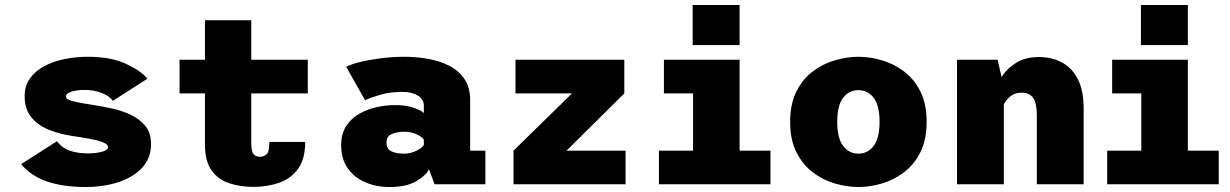

<svg xmlns="http://www.w3.org/2000/svg" viewBox="-20 -740 4940 771"><path d="M326 11Q233 11 168.2 -11.5Q103.5 -34 65 -81L209 -173Q228.5 -146 260 -135Q291.5 -124 332 -124Q365 -124 389.5 -130.5Q414 -137 414 -149.5Q414 -163 381 -173Q348 -183 273.5 -193.5Q223.5 -200.5 179 -217.8Q134.5 -235 106.8 -267.8Q79 -300.5 79 -354Q79 -395.5 100.5 -425.5Q122 -455.5 158.5 -474.8Q195 -494 240 -503Q285 -512 332 -512Q425 -512 485.8 -483.8Q546.5 -455.5 572 -424L433 -335Q420.5 -354 389 -366.5Q357.5 -379 320 -379Q290.5 -379 267.8 -372.2Q245 -365.5 245 -352.5Q245 -340 274.5 -333Q304 -326 357 -318Q391 -313 430.5 -304.2Q470 -295.5 505.5 -278.8Q541 -262 563.8 -234Q586.5 -206 586.5 -162Q586.5 -117 564.5 -84.2Q542.5 -51.5 505.2 -30.5Q468 -9.5 421.5 0.8Q375 11 326 11Z M803 -160V-365H701V-500H803V-658.5H989V-500H1216V-365H989V-165Q989 -131.5 998.2 -121Q1007.5 -110.5 1023 -110.5Q1038.5 -110.5 1050 -119.8Q1061.5 -129 1061.5 -170H1205.5Q1205.5 -100 1176 -60.8Q1146.5 -21.5 1099.2 -5.5Q1052 10.5 998.5 10.5Q945.5 10.5 901 -4Q856.5 -18.5 829.8 -55.5Q803 -92.5 803 -160Z M1545 11Q1491 11 1446.8 -8Q1402.5 -27 1376.2 -64.5Q1350 -102 1350 -157.5Q1350 -202 1369.5 -232.8Q1389 -263.5 1421.2 -282.2Q1453.5 -301 1491.5 -309.5Q1529.5 -318 1566 -318Q1611 -318 1641.5 -307.2Q1672 -296.5 1682 -286V-316Q1682 -341 1658 -356Q1634 -371 1595 -371Q1546.5 -371 1508 -359.8Q1469.5 -348.5 1446 -337.5L1370 -472Q1389.5 -482 1426.2 -491Q1463 -500 1509.2 -506Q1555.5 -512 1604 -512Q1649.5 -512 1696 -504.2Q1742.5 -496.5 1781.5 -477.2Q1820.5 -458 1844.2 -424Q1868 -390 1868 -337V-135H1929V0H1725L1702.5 -60.5Q1692 -36.5 1652.2 -12.8Q1612.5 11 1545 11ZM1601.5 -123Q1629.5 -123 1652.8 -135Q1676 -147 1682 -158V-179Q1676 -190 1653.2 -200.5Q1630.5 -211 1603.5 -211Q1577.5 -211 1554.8 -202.5Q1532 -194 1532 -167.5Q1532 -140.5 1552.8 -131.8Q1573.5 -123 1601.5 -123Z M2042 0V-135L2277 -365H2050V-500H2487V-365L2255 -135H2492V0Z M2761.5 -720H2950V-559H2761.5ZM2626 0V-135H2763V-365H2646V-500H2950V-135H3074V0Z M3427 11Q3381.5 11 3333.2 -3Q3285 -17 3244.2 -47.8Q3203.5 -78.5 3178.2 -128.5Q3153 -178.5 3153 -251Q3153 -323 3178.2 -373Q3203.5 -423 3244.2 -453.5Q3285 -484 3333.2 -498Q3381.5 -512 3427 -512Q3473 -512 3521 -498Q3569 -484 3609.8 -453.5Q3650.5 -423 3675.8 -373Q3701 -323 3701 -251Q3701 -178.5 3675.8 -128.5Q3650.5 -78.5 3609.8 -47.8Q3569 -17 3521 -3Q3473 11 3427 11ZM3427 -123Q3464.5 -123 3488.2 -154Q3512 -185 3512 -251Q3512 -317 3488.2 -347.5Q3464.5 -378 3427 -378Q3389.5 -378 3365.8 -347.5Q3342 -317 3342 -251Q3342 -185 3365.8 -154Q3389.5 -123 3427 -123Z M3823 0V-500H3986L4002 -430.5Q4023.5 -465 4060.8 -488Q4098 -511 4152 -511Q4203 -511 4243.8 -489.5Q4284.5 -468 4308 -422.5Q4331.5 -377 4331.5 -305V0H4143.5V-276Q4143.5 -325.5 4128.8 -346.8Q4114 -368 4082.5 -368Q4056 -368 4037.8 -353.5Q4019.5 -339 4011 -320.5V0Z M4561.5 -720H4750V-559H4561.5ZM4426 0V-135H4563V-365H4446V-500H4750V-135H4874V0Z"/></svg>

Font: Trispace ExtraBold
Style: Regular
Weight: 800
Designer: Tyler Finck
Foundry: Etcetera Type Company
Version: Version 1.210; ttfautohint (v1.8.3)